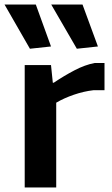

<svg xmlns="http://www.w3.org/2000/svg" viewBox="-42 -827 493 847"><path d="M90 -612 -22 -807H116L183 -622ZM297 -612 184 -807H322L390 -622ZM67 -540H183L191 -462H195Q241 -493 287 -517Q333 -541 375 -549H419V-429H370Q327 -424 283.5 -409Q240 -394 206 -374V0H67Z"/></svg>

Font: Encode Sans Normal
Style: SemiBold
Weight: 600
Designer: Pablo Impallari, Andres Torresi
Foundry: Pablo Impallari, Andres Torresi
Version: Version 1.000; ttfautohint (v1.00) -l 8 -r 50 -G 200 -x 14 -